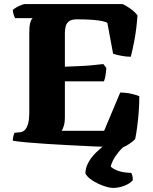

<svg xmlns="http://www.w3.org/2000/svg" viewBox="-20 -724 752 944"><path d="M582 0Q566 0 526.5 -1Q487 -2 434 -4.5Q381 -7 323 -10Q265 -13 209.5 -16.5Q154 -20 110.5 -24Q67 -28 43 -32Q43 -44 46 -55.5Q49 -67 51 -71L80 -74Q95 -76 104.5 -87.5Q114 -99 119 -119.5Q124 -140 124 -169V-561Q124 -594 128 -609.5Q132 -625 136.5 -630Q141 -635 140 -635H54Q51 -640 47.5 -651Q44 -662 43 -675Q49 -681 61 -688Q73 -695 85.5 -699.5Q98 -704 103 -704H583Q601 -696 622.5 -680.5Q644 -665 656 -648Q651 -580 641 -527Q631 -474 623 -445Q602 -445 577.5 -449.5Q553 -454 536 -460L508 -611Q502 -616 484 -620Q466 -624 435 -626.5Q404 -629 358 -629Q334 -629 321 -620.5Q308 -612 303.5 -596.5Q299 -581 299 -561V-396Q338 -398 367.5 -399Q397 -400 425.5 -402.5Q454 -405 488 -409L503 -390Q501 -366 498.5 -351.5Q496 -337 491 -324H299V-144Q299 -122 293.5 -104.5Q288 -87 283 -81H492L571 -269Q600 -269 627.5 -262.5Q655 -256 665 -251Q665 -213 662 -174Q659 -135 654.5 -100.5Q650 -66 645 -42Q641 -35 627.5 -25Q614 -15 601 -7.5Q588 0 582 0ZM535 200Q523 200 503.5 194.5Q484 189 462.5 179Q441 169 424 156Q407 143 400 129Q400 102 414 76Q428 50 451 27Q474 4 500 -14L608 -18Q582 0 563 23.5Q544 47 534.5 67Q525 87 525 96Q540 109 564 117Q588 125 625 126Q629 132 631 141.5Q633 151 633 162Q620 178 592 189Q564 200 535 200Z"/></svg>

Font: Texturina 12pt Black
Style: Regular
Weight: 900
Designer: Guillermo Torres Carreño
Foundry: Omnibus-Type
Version: Version 1.002